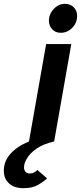

<svg xmlns="http://www.w3.org/2000/svg" viewBox="-86 -742 424 1007"><path d="M37 245Q-11.5 245 -38.8 219.8Q-66 194.5 -66 154Q-66 103.5 -30.8 64.2Q4.5 25 66 0L156 -511H288L198 0Q141 13 106.5 37Q72 61 56 87.5Q40 114 40 135Q40 151.5 48.8 159.8Q57.5 168 70 168Q82 168 92.8 162.5Q103.5 157 110 149.5L161 193.5Q143.5 210 114 227.5Q84.5 245 37 245ZM232.5 -570Q204.5 -570 187.5 -588.8Q170.5 -607.5 170.5 -634Q170.5 -657 182.2 -677Q194 -697 213 -709.5Q232 -722 254 -722Q283 -722 300.8 -703.8Q318.5 -685.5 318.5 -659Q318.5 -622 292.8 -596Q267 -570 232.5 -570Z"/></svg>

Font: Overpass ExtraBold
Style: Italic
Weight: 800
Italic angle: -10°
Designer: Delve Withrington, Dave Bailey, Thomas Jockin
Foundry: Delve Fonts LLC
Version: Version 4.000